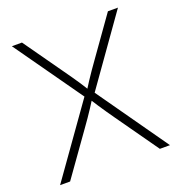

<svg xmlns="http://www.w3.org/2000/svg" viewBox="-131 -839 890 950"><g transform="rotate(-20 314.0 -364.0)"><path d="M24.4 0 299.3 -387.2V-354L35.2 -727.5H88.4L232.4 -523.9Q249 -500.5 263.7 -479.5Q278.3 -458.5 292.2 -437.5Q306.2 -416.5 320.3 -393.1H308.6Q323.2 -416.5 336.9 -437.5Q350.6 -458.5 365.2 -479.5Q379.9 -500.5 396.5 -523.9L541 -727.5H593.8L329.6 -354.5V-388.2L603 0H549.8L392.1 -223.1Q376.5 -245.6 362.5 -265.6Q348.6 -285.6 335.2 -306.2Q321.8 -326.7 307.6 -349.1H320.3Q306.6 -327.1 293.2 -306.6Q279.8 -286.1 265.9 -265.9Q252 -245.6 235.8 -223.1L77.1 0Z"/></g></svg>

Font: Inter 20pt ExtraLight
Style: Regular
Weight: 250
Version: Version 4.001;git-66647c0bb